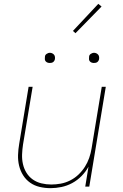

<svg xmlns="http://www.w3.org/2000/svg" viewBox="-20 -972 640 1000"><path d="M243 8Q214 8 186.5 1.5Q159 -5 137 -20.5Q115 -36 100.5 -59Q86 -82 79.5 -109Q73 -136 74 -165Q75 -194 80 -223L129 -520H150L100 -220Q96 -194 95 -168Q94 -142 99.5 -117.5Q105 -93 118 -72Q131 -51 151 -37Q171 -23 196 -17Q221 -11 247 -11Q271 -11 296 -15.5Q321 -20 345 -32Q369 -44 388.5 -62.5Q408 -81 422 -103Q436 -125 444.5 -149.5Q453 -174 457 -199L510 -520H531L445 0H424L441 -104Q427 -78 405 -55.5Q383 -33 356 -18.5Q329 -4 300 2Q271 8 243 8ZM469 -644Q463 -644 457.5 -646Q452 -648 448 -652.5Q444 -657 443.5 -663.5Q443 -670 444 -676Q444 -681 446.5 -685Q449 -689 453 -691.5Q457 -694 461 -695.5Q465 -697 470 -697Q476 -697 481.5 -694.5Q487 -692 491 -687.5Q495 -683 496 -676.5Q497 -670 496 -664Q495 -659 492.5 -655Q490 -651 486.5 -648.5Q483 -646 478.5 -645Q474 -644 469 -644ZM239 -644Q233 -644 227.5 -646Q222 -648 218 -652.5Q214 -657 213.5 -663.5Q213 -670 214 -676Q214 -681 216.5 -685Q219 -689 223 -691.5Q227 -694 231 -695.5Q235 -697 240 -697Q246 -697 251.5 -694.5Q257 -692 261 -687.5Q265 -683 266 -676.5Q267 -670 266 -664Q265 -659 262.5 -655Q260 -651 256.5 -648.5Q253 -646 248.5 -645Q244 -644 239 -644ZM373 -799 360 -811 492 -952 509 -938Z"/></svg>

Font: Iosevka Aile Thin
Style: Italic
Weight: 100
Italic angle: -9°
Designer: Belleve Invis
Foundry: Belleve Invis
Version: Version 31.1.0; ttfautohint (v1.8.4)